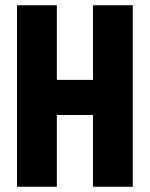

<svg xmlns="http://www.w3.org/2000/svg" viewBox="-20 -713 572 733"><path d="M335 -693H487V0H335ZM45 -693H197V0H45ZM188 -408H345V-274H188Z"/></svg>

Font: Khand Variable Light
Style: Regular
Weight: 300
Designer: Satya Rajpurohit
Foundry: Indian Type Foundry
Version: Version 3.000